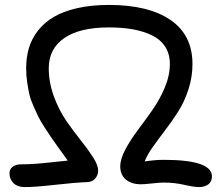

<svg xmlns="http://www.w3.org/2000/svg" viewBox="-20 -760 888 771"><path d="M77.1 -8.8Q49.3 -9.3 33.7 -25.1Q18.1 -41 18.1 -64Q18.1 -80.6 30.8 -90.3Q43.5 -100.1 64.9 -100.1Q93.8 -100.1 123.3 -102.3Q152.8 -104.5 192.6 -108.9Q232.4 -113.3 252 -115.2Q243.2 -127.4 219.5 -160.4Q195.8 -193.4 187.3 -205.6Q178.7 -217.8 160.2 -246.6Q141.6 -275.4 134.3 -290.8Q127 -306.2 114.7 -333.3Q102.5 -360.4 97.9 -381.3Q93.3 -402.3 89.1 -429.9Q85 -457.5 85 -485.8Q85 -529.8 96.2 -567.4Q107.4 -605 132.6 -637.2Q157.7 -669.4 195.8 -691.9Q233.9 -714.4 290 -727.3Q346.2 -740.2 417 -740.2Q576.7 -740.2 664.8 -679.7Q752.9 -619.1 752.9 -502.9Q752.9 -450.7 736.8 -401.1Q720.7 -351.6 695.6 -312Q670.4 -272.5 644.5 -238.8Q618.7 -205.1 594.5 -171.1Q570.3 -137.2 561 -111.8Q604.5 -118.2 637.2 -118.2Q831.1 -118.2 831.1 -51.8Q831.1 -30.8 816.7 -19.8Q802.2 -8.8 778.8 -8.8Q758.8 -8.8 719.7 -17.8Q680.7 -26.9 637.2 -26.9Q620.6 -26.9 590.3 -23.4Q560.1 -20 545.9 -20Q507.8 -20 485.4 -39.1Q462.9 -58.1 462.9 -91.8Q462.9 -121.6 483.4 -159.9Q503.9 -198.2 533.2 -237.3Q562.5 -276.4 591.8 -317.9Q621.1 -359.4 641.6 -408.2Q662.1 -457 662.1 -502.9Q662.1 -543 643.6 -572Q625 -601.1 591.1 -617.7Q557.1 -634.3 514.2 -642.1Q471.2 -649.9 417 -649.9Q299.8 -649.9 237.8 -606.9Q175.8 -564 175.8 -485.8Q175.8 -428.7 196.3 -373Q216.8 -317.4 245.8 -275.4Q274.9 -233.4 304 -197Q333 -160.6 353.5 -128.9Q374 -97.2 374 -75.2Q374 -56.2 362.1 -42.7Q350.1 -29.3 331.1 -28.8Q281.2 -26.9 199.2 -17.6Q117.2 -8.3 77.1 -8.8Z"/></svg>

Font: Shantell Sans Bouncy
Style: Regular
Weight: 400
Designer: Stephen Nixon, Anya Danilova, Shantell Martin
Foundry: Arrow Type
Version: Version 1.006;[9816181b4]